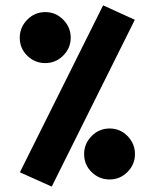

<svg xmlns="http://www.w3.org/2000/svg" viewBox="-20 -689 581 721"><path d="M367.2 -668.9 486.3 -614.7 174.3 11.7 54.7 -42ZM54.2 -547.4Q54.2 -586.4 82.3 -615Q110.4 -643.6 149.9 -643.6Q189.5 -643.6 217.5 -615Q245.6 -586.4 245.6 -547.4Q245.6 -508.3 217.3 -480.2Q189 -452.1 149.9 -452.1Q110.8 -452.1 82.5 -479.7Q54.2 -507.3 54.2 -547.4ZM295.9 -110.4Q295.9 -149.4 324 -178Q352.1 -206.5 391.6 -206.5Q431.2 -206.5 459 -178Q486.8 -149.4 486.8 -110.4Q486.8 -71.3 458.7 -43.2Q430.7 -15.1 391.6 -15.1Q352.5 -15.1 324.2 -42.7Q295.9 -70.3 295.9 -110.4Z"/></svg>

Font: Vazirmatn FD Black
Style: Regular
Weight: 900
Designer: Saber Rastikerdar
Foundry: Saber Rastikerdar
Version: Version 33.003